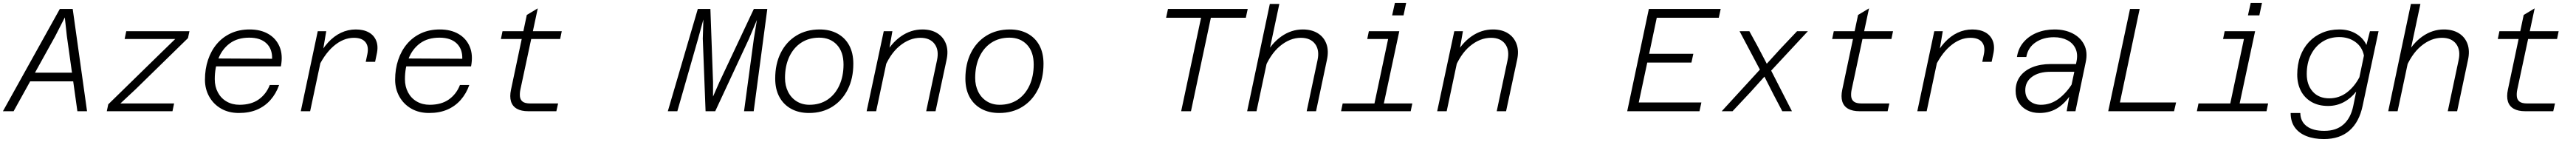

<svg xmlns="http://www.w3.org/2000/svg" viewBox="-41 -759 17611 969"><path d="M121 -204 133 -263H510L498 -204ZM368 -698H456L554 0H488L416 -513L402 -640L337 -513L52 0H-21Z M689 0 699 -47 1058 -397 1157 -493H1019H811L822 -546H1254L1244 -499L885 -149L782 -53H924H1149L1138 0Z M1592 12Q1523 12 1471 -17.5Q1419 -47 1389.5 -99Q1360 -151 1360 -215Q1360 -288 1381 -350.5Q1402 -413 1441.5 -459.5Q1481 -506 1537.5 -532Q1594 -558 1666 -558Q1740 -558 1793 -527.5Q1846 -497 1870 -440.5Q1894 -384 1879 -306H1423L1434 -360L1819 -358Q1821 -425 1780 -463.5Q1739 -502 1663 -502Q1583 -502 1530.5 -463.5Q1478 -425 1452.5 -360.5Q1427 -296 1427 -219Q1427 -168 1448.5 -128Q1470 -88 1508.5 -66Q1547 -44 1596 -44Q1676 -44 1727.5 -80.5Q1779 -117 1803 -179H1867Q1846 -120 1808 -77Q1770 -34 1716.5 -11Q1663 12 1592 12Z M2459 -337 2470 -389Q2481 -442 2457 -471.5Q2433 -501 2378 -501Q2305 -501 2238.5 -443.5Q2172 -386 2124 -277L2128 -360Q2161 -425 2201.5 -469Q2242 -513 2290 -535.5Q2338 -558 2391 -558Q2444 -558 2480 -538Q2516 -518 2531 -480Q2546 -442 2534 -389L2523 -337ZM2015 0 2131 -546H2189L2165 -404L2079 0Z M2892 12Q2823 12 2771 -17.5Q2719 -47 2689.5 -99Q2660 -151 2660 -215Q2660 -288 2681 -350.5Q2702 -413 2741.5 -459.5Q2781 -506 2837.5 -532Q2894 -558 2966 -558Q3040 -558 3093 -527.5Q3146 -497 3170 -440.5Q3194 -384 3179 -306H2723L2734 -360L3119 -358Q3121 -425 3080 -463.5Q3039 -502 2963 -502Q2883 -502 2830.5 -463.5Q2778 -425 2752.5 -360.5Q2727 -296 2727 -219Q2727 -168 2748.5 -128Q2770 -88 2808.5 -66Q2847 -44 2896 -44Q2976 -44 3027.5 -80.5Q3079 -117 3103 -179H3167Q3146 -120 3108 -77Q3070 -34 3016.5 -11Q2963 12 2892 12Z M3570 0Q3522 0 3492 -17Q3462 -34 3452 -67Q3442 -100 3452 -147L3560 -657L3635 -702L3516 -147Q3511 -123 3513 -101Q3515 -79 3531 -66Q3547 -53 3585 -53H3774L3762 0ZM3383 -493 3394 -546H3799L3788 -493Z M4524 0 4729 -698H4815L4833 -200V-100L4877 -200L5112 -698H5204L5111 0H5045L5112 -495L5133 -623L5079 -495L4848 0H4782L4763 -495L4767 -626L4731 -495L4589 0Z M5489 12Q5419 12 5367 -16.5Q5315 -45 5286.5 -97.5Q5258 -150 5258 -223Q5258 -323 5296 -398.5Q5334 -474 5402.5 -516Q5471 -558 5562 -558Q5632 -558 5684 -529.5Q5736 -501 5764 -449Q5792 -397 5792 -324Q5792 -224 5754 -148.5Q5716 -73 5648 -30.5Q5580 12 5489 12ZM5492 -44Q5563 -44 5615 -78.5Q5667 -113 5696 -175.5Q5725 -238 5725 -319Q5725 -405 5679.5 -453.5Q5634 -502 5559 -502Q5488 -502 5435.5 -467.5Q5383 -433 5354 -371Q5325 -309 5325 -227Q5325 -175 5345.5 -133.5Q5366 -92 5404 -68Q5442 -44 5492 -44Z M6290 0 6364 -348Q6379 -417 6347.5 -459Q6316 -501 6251 -501Q6176 -501 6108 -445Q6040 -389 5997 -278L6004 -377Q6049 -463 6117 -510.5Q6185 -558 6264 -558Q6325 -558 6366.5 -532Q6408 -506 6425.5 -459Q6443 -412 6429 -349L6354 0ZM5883 0 6000 -546H6059L6034 -404L5948 0Z M6789 12Q6719 12 6667 -16.5Q6615 -45 6586.5 -97.5Q6558 -150 6558 -223Q6558 -323 6596 -398.5Q6634 -474 6702.5 -516Q6771 -558 6862 -558Q6932 -558 6984 -529.5Q7036 -501 7064 -449Q7092 -397 7092 -324Q7092 -224 7054 -148.5Q7016 -73 6948 -30.5Q6880 12 6789 12ZM6792 -44Q6863 -44 6915 -78.5Q6967 -113 6996 -175.5Q7025 -238 7025 -319Q7025 -405 6979.5 -453.5Q6934 -502 6859 -502Q6788 -502 6735.5 -467.5Q6683 -433 6654 -371Q6625 -309 6625 -227Q6625 -175 6645.5 -133.5Q6666 -92 6704 -68Q6742 -44 6792 -44Z M8033 0 8169 -638H7930L7943 -698H8488L8475 -638H8236L8100 0Z M8891 0 8965 -348Q8980 -417 8948.5 -459Q8917 -501 8851 -501Q8777 -501 8709 -445Q8641 -389 8597 -278L8605 -377Q8650 -463 8718 -510.5Q8786 -558 8864 -558Q8925 -558 8967 -532Q9009 -506 9026 -459Q9043 -412 9029 -349L8955 0ZM8484 0 8639 -732H8704L8548 0Z M9343 0 9459 -546H9524L9407 0ZM9126 0 9137 -53H9613L9602 0ZM9305 -493 9316 -546H9492L9480 -493ZM9475 -654 9494 -739H9571L9553 -654Z M10190 0 10264 -348Q10279 -417 10247.5 -459Q10216 -501 10151 -501Q10076 -501 10008 -445Q9940 -389 9897 -278L9904 -377Q9949 -463 10017 -510.5Q10085 -558 10164 -558Q10225 -558 10266.5 -532Q10308 -506 10325.5 -459Q10343 -412 10329 -349L10254 0ZM9783 0 9900 -546H9959L9934 -404L9848 0Z M11082 0 11230 -698H11721L11708 -638H11284L11232 -392H11534L11521 -332H11219L11161 -60H11589L11576 0Z M12066 -277 12208 0H12142L12081 -116L12020 -236L11926 -132L11802 0H11728L11989 -284L11850 -546H11917L11973 -444L12036 -324L12131 -428L12243 -546H12317Z M12670 0Q12622 0 12592 -17Q12562 -34 12552 -67Q12542 -100 12552 -147L12660 -657L12735 -702L12616 -147Q12611 -123 12613 -101Q12615 -79 12631 -66Q12647 -53 12685 -53H12874L12862 0ZM12483 -493 12494 -546H12899L12888 -493Z M13509 -337 13520 -389Q13531 -442 13507 -471.5Q13483 -501 13428 -501Q13355 -501 13288.5 -443.5Q13222 -386 13174 -277L13178 -360Q13211 -425 13251.5 -469Q13292 -513 13340 -535.5Q13388 -558 13441 -558Q13494 -558 13530 -538Q13566 -518 13581 -480Q13596 -442 13584 -389L13573 -337ZM13065 0 13181 -546H13239L13215 -404L13129 0Z M14086 0 14111 -142 14153 -338Q14164 -390 14146.5 -427.5Q14129 -465 14090 -485Q14051 -505 13999 -505Q13925 -505 13873 -469.5Q13821 -434 13810 -370H13746Q13755 -429 13791 -471Q13827 -513 13882 -535.5Q13937 -558 14003 -558Q14074 -558 14127.5 -530.5Q14181 -503 14206 -453Q14231 -403 14216 -334L14146 0ZM13900 12Q13853 12 13816.5 -6.5Q13780 -25 13758.5 -59Q13737 -93 13737 -139Q13737 -196 13767 -237Q13797 -278 13851 -300Q13905 -322 13977 -322H14162L14151 -269H13974Q13896 -269 13849.5 -235Q13803 -201 13803 -143Q13803 -96 13833.5 -70Q13864 -44 13910 -44Q13976 -44 14030.5 -84.5Q14085 -125 14127 -193V-135Q14087 -65 14031 -26.5Q13975 12 13900 12Z M14370 0 14519 -698H14585L14450 -60H14834L14820 0Z M15193 0 15309 -546H15374L15257 0ZM14976 0 14987 -53H15463L15452 0ZM15155 -493 15166 -546H15342L15330 -493ZM15325 -654 15344 -739H15421L15403 -654Z M16135 -452 16159 -546H16218L16109 -37Q16086 73 16019.5 131.5Q15953 190 15844 190Q15777 190 15725.5 170Q15674 150 15645.5 110.5Q15617 71 15617 12H15683Q15684 70 15726.5 102Q15769 134 15847 134Q15929 134 15978.5 90Q16028 46 16045 -36L16065 -134Q16029 -88 15980 -62Q15931 -36 15873 -36Q15806 -36 15758.5 -64Q15711 -92 15686.5 -140Q15662 -188 15662 -250Q15662 -319 15683 -375.5Q15704 -432 15742 -472.5Q15780 -513 15833 -535.5Q15886 -558 15950 -558Q16015 -558 16064 -529Q16113 -500 16135 -452ZM15881 -88Q15948 -88 16000.5 -127.5Q16053 -167 16087 -232L16118 -380Q16106 -439 16059.5 -472.5Q16013 -506 15949 -506Q15883 -506 15833 -473.5Q15783 -441 15755 -384.5Q15727 -328 15727 -254Q15727 -180 15768 -134Q15809 -88 15881 -88Z M16691 0 16765 -348Q16780 -417 16748.5 -459Q16717 -501 16651 -501Q16577 -501 16509 -445Q16441 -389 16397 -278L16405 -377Q16450 -463 16518 -510.5Q16586 -558 16664 -558Q16725 -558 16767 -532Q16809 -506 16826 -459Q16843 -412 16829 -349L16755 0ZM16284 0 16439 -732H16504L16348 0Z M17220 0Q17172 0 17142 -17Q17112 -34 17102 -67Q17092 -100 17102 -147L17210 -657L17285 -702L17166 -147Q17161 -123 17163 -101Q17165 -79 17181 -66Q17197 -53 17235 -53H17424L17412 0ZM17033 -493 17044 -546H17449L17438 -493Z"/></svg>

Font: Azeret Mono Thin ExtraLight
Style: Italic
Weight: 250
Italic angle: -12°
Version: Version 1.002